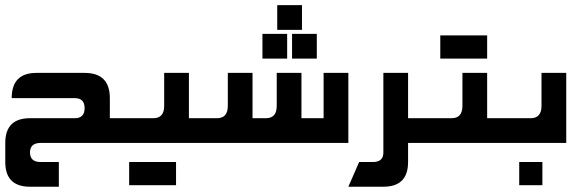

<svg xmlns="http://www.w3.org/2000/svg" viewBox="-20 -542 2216 728"><path d="M118.2 -265.6H300.8Q396.5 -265.6 396.5 -169.9V0H133.8Q93.8 0 93.8 36.1Q93.8 72.3 133.8 72.3H203.1V166H93.8Q0 166 0 72.3V0Q0 -93.8 93.8 -93.8H263.7Q300.8 -93.8 300.8 -131.8Q300.8 -169.9 263.7 -169.9H24.4Q24.4 -265.6 118.2 -265.6Z M372.6 -93.8H561.5Q602.5 -93.8 602.5 -140.6V-265.6H696.3V0H323.2ZM647.5 72.3V160.2H469.7V72.3Z M988.3 -93.8Q1029.3 -93.8 1029.3 -140.6V-265.6H1123V-93.8H1207V-265.6H1300.8V0H623L672.4 -93.8H802.7Q843.8 -93.8 843.8 -140.6V-265.6H937.5V-93.8ZM975.1 -319.8V-413.6H1068.8V-319.8ZM1087.4 -319.8V-413.6H1181.2V-319.8ZM1031.2 -428.7V-522.5H1125V-428.7Z M1433.6 -265.6H1527.3V72.3Q1527.3 166 1433.6 166H1300.8L1341.8 72.3H1394.5Q1433.6 72.3 1433.6 36.1Z M1503.4 -93.8H1692.4Q1733.4 -93.8 1733.4 -140.6V-265.6H1827.1V0H1454.1ZM1827.1 -407.7V-319.8H1649.4V-407.7Z M1803.2 -93.8H1992.2Q2033.2 -93.8 2033.2 -140.6V-265.6H2127V0H1753.9ZM1948.7 160.2V72.3H2036.6V160.2Z"/></svg>

Font: Aswaq
Style: Regular
Weight: 400
Designer: Husham Jawad
Version: Version 1.000;November 3, 2021;FontCreator 14.0.0.2814 32-bi